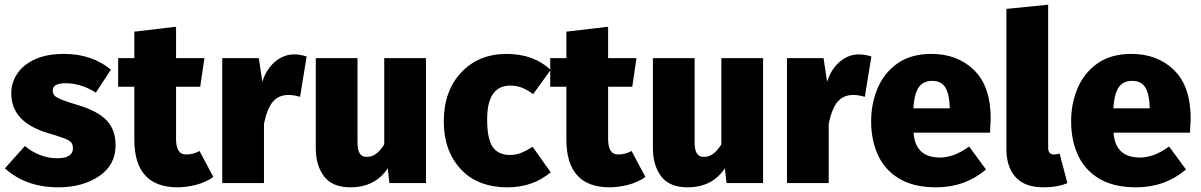

<svg xmlns="http://www.w3.org/2000/svg" viewBox="-20 -781 5121 819"><path d="M229 18Q90 18 1 -63L86 -158Q150 -106 224 -106Q291 -106 291 -148Q291 -164 284 -173Q277 -182 253.5 -191Q230 -200 183 -214Q28 -260 28 -383Q28 -428 53.5 -466.5Q79 -505 129 -528Q179 -551 253 -551Q372 -551 453 -484L389 -386Q325 -426 260 -426Q205 -426 205 -395Q205 -381 213 -373Q226 -358 312 -333Q398 -307 435.5 -267Q473 -227 473 -161Q473 -77 402.5 -29.5Q332 18 229 18Z M738 18Q553 18 553 -186V-411H484V-533H553V-646L731 -667V-533H852L834 -411H731V-188Q731 -122 773 -122Q805 -122 831 -137L890 -26Q857 -3 816 7.5Q775 18 738 18Z M1106 0H928V-533H1084L1099 -432Q1116 -486 1153 -517.5Q1190 -549 1235 -549Q1261 -549 1288 -540L1260 -368Q1233 -376 1211 -376Q1168 -376 1143.5 -346.5Q1119 -317 1106 -253Z M1475 18Q1398 18 1362.5 -28.5Q1327 -75 1327 -150V-533H1505V-173Q1505 -112 1542 -112H1547Q1586 -112 1619 -165V-533H1797V0H1641L1634 -63Q1580 18 1475 18Z M2146 18Q2016 18 1944.5 -60.5Q1873 -139 1873 -262Q1873 -393 1947.5 -472Q2022 -551 2141 -551Q2256 -551 2329 -483L2254 -379Q2208 -416 2157 -416Q2058 -416 2058 -272Q2058 -187 2082 -153.5Q2106 -120 2155 -120Q2179 -120 2200.5 -128Q2222 -136 2252 -155L2329 -46Q2252 18 2146 18Z M2581 18Q2396 18 2396 -186V-411H2327V-533H2396V-646L2574 -667V-533H2695L2677 -411H2574V-188Q2574 -122 2616 -122Q2648 -122 2674 -137L2733 -26Q2700 -3 2659 7.5Q2618 18 2581 18Z M2913 18Q2836 18 2800.5 -28.5Q2765 -75 2765 -150V-533H2943V-173Q2943 -112 2980 -112H2985Q3024 -112 3057 -165V-533H3235V0H3079L3072 -63Q3018 18 2913 18Z M3515 0H3337V-533H3493L3508 -432Q3525 -486 3562 -517.5Q3599 -549 3644 -549Q3670 -549 3697 -540L3669 -368Q3642 -376 3620 -376Q3577 -376 3552.5 -346.5Q3528 -317 3515 -253Z M3973 18Q3878 18 3816.5 -18.5Q3755 -55 3725.5 -118.5Q3696 -182 3696 -264Q3696 -340 3724 -405.5Q3752 -471 3809 -511Q3866 -551 3953 -551Q4065 -551 4135.5 -481.5Q4206 -412 4206 -275L4203 -215H3877Q3884 -109 3990 -109Q4049 -109 4114 -156L4186 -58Q4096 18 3973 18ZM4031 -319V-325Q4030 -378 4013 -407Q3996 -436 3956 -436Q3918 -436 3899 -408.5Q3880 -381 3876 -319Z M4430 18Q4352 18 4312.5 -25Q4273 -68 4273 -145V-743L4451 -761V-151Q4451 -122 4476 -122Q4488 -122 4500 -126L4533 0Q4492 18 4430 18Z M4826 18Q4731 18 4669.5 -18.5Q4608 -55 4578.5 -118.5Q4549 -182 4549 -264Q4549 -340 4577 -405.5Q4605 -471 4662 -511Q4719 -551 4806 -551Q4918 -551 4988.5 -481.5Q5059 -412 5059 -275L5056 -215H4730Q4737 -109 4843 -109Q4902 -109 4967 -156L5039 -58Q4949 18 4826 18ZM4884 -319V-325Q4883 -378 4866 -407Q4849 -436 4809 -436Q4771 -436 4752 -408.5Q4733 -381 4729 -319Z"/></svg>

Font: Trujillo ExtraBold
Style: Regular
Weight: 800
Designer: Fira Sans original fonts by bBox Type GmbH, Carrois Corporate GbR, & Edenspiekermann AG / Changes by Cristiano Sobral
Foundry: Fira Sans original fonts by bBox Type GmbH, Carrois Corporate GbR, & Edenspiekermann AG / Changes by Cristiano Sobral
Version: Version 4.301;July 28, 2020;FontCreator 13.0.0.2655 64-bit